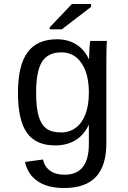

<svg xmlns="http://www.w3.org/2000/svg" viewBox="-20 -733 640 960"><path d="M300.3 207Q218.3 207 168.5 173.3Q118.7 139.6 105 76.7L194.8 64.5Q203.1 101.1 230.7 120.8Q258.3 140.6 303.2 140.6Q424.3 140.6 424.3 -13.2V-107.9H423.3Q399.4 -57.6 356.9 -31.7Q314.5 -5.9 255.9 -5.9Q159.2 -5.9 114.5 -69.1Q69.8 -132.3 69.8 -268.1Q69.8 -406.2 117.7 -471.4Q165.5 -536.6 265.1 -536.6Q320.3 -536.6 361.1 -511Q401.9 -485.4 423.8 -438H425.3Q425.3 -452.6 427.2 -487.5Q429.2 -522.5 431.2 -528.3H514.6Q511.7 -502 511.7 -418.9V-15.6Q511.7 95.2 460 151.1Q408.2 207 300.3 207ZM424.3 -269Q424.3 -363.3 387.7 -417.2Q351.1 -471.2 287.1 -471.2Q220.2 -471.2 190.4 -424.6Q160.6 -377.9 160.6 -269Q160.6 -195.3 173.1 -152.6Q185.5 -109.9 211.9 -90.3Q238.3 -70.8 285.6 -70.8Q327.1 -70.8 358.6 -94Q390.1 -117.2 407.2 -161.9Q424.3 -206.5 424.3 -269ZM228.5 -586.4V-596.2L339.4 -712.9H435.5V-698.7L289.1 -586.4Z"/></svg>

Font: Cousine
Style: Regular
Weight: 400
Monospace: yes
Designer: Steve Matteson
Foundry: Ascender Corporation
Version: Version 1.20